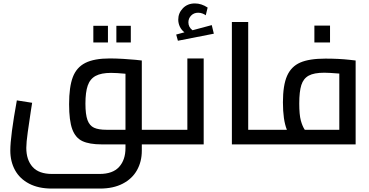

<svg xmlns="http://www.w3.org/2000/svg" viewBox="-20 -840 2146 1117"><path d="M40 0ZM921 0H805V37Q805 100 777 150Q749 200 694 228.5Q639 257 562 257H281Q204 257 149.5 228.5Q95 200 67.5 150Q40 100 40 36Q40 -47 78 -256L167 -242L160 -198Q150 -132 141.5 -71.5Q133 -11 133 20Q133 90 169.5 131Q206 172 283 172H559Q636 172 673 131Q710 90 710 21V0H572Q500 0 459.5 -19Q419 -38 400.5 -88Q382 -138 382 -234Q382 -334 403.5 -391Q425 -448 476.5 -474Q528 -500 619 -500Q652 -500 696.5 -497.5Q741 -495 769 -492L805 -488V-85H921ZM600 -85H710V-411Q657 -416 626 -416Q569 -416 536.5 -398.5Q504 -381 490.5 -342.5Q477 -304 477 -237Q477 -174 489 -141.5Q501 -109 527 -97Q553 -85 600 -85ZM523 -690H608V-593H523ZM657 -690H741V-593H657Z M921 0ZM1165 -500V0H921V-85H1070V-500ZM1224 -644 1015 -603 1005 -639 1053 -652Q1035 -666 1026 -685.5Q1017 -705 1017 -726Q1017 -764 1044 -792Q1071 -820 1114 -820Q1152 -820 1188 -796L1177 -751Q1171 -756 1159 -761Q1147 -766 1133 -766Q1108 -766 1092 -749.5Q1076 -733 1076 -710Q1076 -682 1100 -664L1212 -694Z M1519 -85V0H1329V-712H1424V-85Z M1519 0ZM2049 -488V0H1519V-85H1649Q1626 -142 1626 -245Q1626 -344 1650 -398.5Q1674 -453 1726.5 -476Q1779 -499 1873 -499Q1951 -499 2014 -492ZM1753 -85H1954V-412Q1892 -417 1867 -417Q1807 -417 1776 -400Q1745 -383 1733 -345Q1721 -307 1721 -238Q1721 -173 1730 -139.5Q1739 -106 1753 -85ZM1809 -691H1900V-593H1809Z"/></svg>

Font: sheba-seeBold
Style: Regular
Weight: 600
Designer: Mohamed Galeb, the designers
Foundry: Kief Type Foundry
Version: Version 2.010; ttfautohint (v1.5.33-1714) -l 8 -r 50 -G 200 